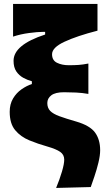

<svg xmlns="http://www.w3.org/2000/svg" viewBox="-20 -753 542 970"><path d="M263.5 196.5Q281.5 153 293 114Q304.5 75 304.5 53.5Q304.5 28.5 284 14.2Q263.5 0 220 -12.5Q172 -26 128.2 -44Q84.5 -62 56.8 -95.2Q29 -128.5 29 -188Q29 -227 46 -255.5Q63 -284 89 -302Q115 -320 141 -328.5V-342.5Q118.5 -348.5 97.2 -360.2Q76 -372 62.2 -392.5Q48.5 -413 48.5 -446Q48.5 -526.5 208 -578.5V-592H198Q170 -592 126.8 -586.2Q83.5 -580.5 46 -568V-733H472.5V-598Q369 -571.5 306 -542.2Q243 -513 243 -479Q243 -448 268 -435.8Q293 -423.5 327.5 -423.5Q356.5 -423.5 377.2 -425Q398 -426.5 426.5 -432V-278.5Q395.5 -284 363.8 -285.5Q332 -287 303.5 -287Q259.5 -287 239.2 -271.5Q219 -256 219 -232.5Q219 -207.5 233.8 -192.5Q248.5 -177.5 280.5 -165.8Q312.5 -154 365 -139Q435 -118.5 460.5 -83Q486 -47.5 486 6Q486 33 477.2 68.8Q468.5 104.5 457.2 137.8Q446 171 438.5 192Z"/></svg>

Font: Commissioner Flair ExtraBold
Style: Regular
Weight: 800
Designer: Kostas Bartsokas
Foundry: Kostas Bartsokas
Version: Version 1.000; ttfautohint (v1.8.3)